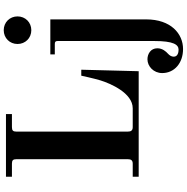

<svg xmlns="http://www.w3.org/2000/svg" viewBox="-6 -758 1002 1030"><g transform="rotate(-90 495.0 -243.0)"><path d="M618 126C618 192 672 238 747 238C829 238 906 173 906 40V-474H718V-450H774C786 -450 790 -446 790 -434V82C790 189 770 214 743 214C728 214 706 209 706 188C706 176 712 166 723 156C733 147 751 128 751 100C751 64 720 47 692 47C654 47 618 80 618 126ZM774 -650C774 -608 806 -576 848 -576C890 -576 922 -608 922 -650C922 -692 890 -724 848 -724C806 -724 774 -692 774 -650ZM62 0H628L636 -308H604C604 -308 590 -243 579 -206C562 -151 511 -32 429 -32H328C310 -32 304 -41 304 -59V-656C304 -674 310 -680 328 -680H398V-712H62V-680H132C150 -680 156 -674 156 -656V-59C156 -41 150 -32 132 -32H62Z"/></g></svg>

Font: Old Standard
Style: Bold
Weight: 700
Designer: Alexey Kryukov <alexios@thessalonica.org.ru>
Version: Version 2.0.2